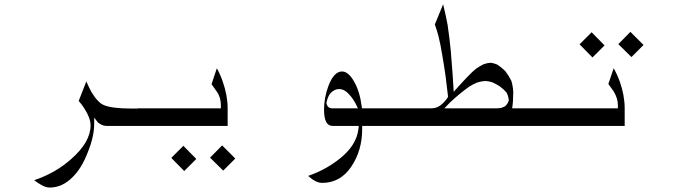

<svg xmlns="http://www.w3.org/2000/svg" viewBox="-20 -595 3150 885"><path d="M620.1 -14.6H472.7Q456.1 -14.6 443.4 -22.5Q433.6 -28.3 431.6 -30.3L414.1 -52.7V-23.4Q414.1 34.2 384.8 106.4Q356.4 180.7 315.4 220.7Q267.6 269.5 209 269.5Q191.4 269.5 170.9 257.8Q150.4 246.1 137.7 235.4Q235.4 203.1 308.6 137.7Q397.5 59.6 397.5 -17.6Q397.5 -50.8 367.2 -97.7Q358.4 -111.3 342.8 -129.9L377.9 -219.7Q392.6 -186.5 401.4 -170.9Q430.7 -122.1 459 -110.4Q497.1 -94.7 585.9 -94.7Q602.5 -94.7 620.1 -94.7Z M884.8 137.7 829.1 193.4 769.5 132.8 825.2 77.1ZM1064.5 135.7 1008.8 191.4 948.2 131.8 1003.9 75.2ZM1029.3 -94.7V-14.6H615.2V-95.7H998V-110.4Q998 -147.5 978.5 -173.8L955.1 -207L979.5 -280.3Q994.1 -254.9 1006.8 -218.8Q1029.3 -154.3 1029.3 -94.7Z M1857.4 -14.6H1649.4V0Q1649.4 98.6 1599.1 173.3Q1548.8 248 1464.8 248Q1435.5 248 1400.4 215.8Q1482.4 187.5 1547.9 134.8Q1622.1 75.2 1631.8 2L1633.8 -14.6H1512.7Q1473.6 -14.6 1473.6 -89.8Q1473.6 -143.6 1493.2 -197.3Q1518.6 -265.6 1556.6 -265.6Q1585.9 -265.6 1612.3 -218.8Q1638.7 -171.9 1646.5 -108.4L1648.4 -95.7H1857.4ZM1484.4 -121.1Q1488.3 -95.7 1511.7 -95.7H1629.9L1619.1 -117.2Q1607.4 -140.6 1586.9 -162.6Q1566.4 -184.6 1543 -184.6Q1523.4 -184.6 1505.9 -168Q1492.2 -155.3 1484.4 -121.1Z M2500 -14.6H1854.5V-95.7H1966.8Q1978.5 -95.7 1989.3 -98.6Q2000 -102.5 2008.8 -108.4Q2019.5 -116.2 2028.3 -126Q2037.1 -135.7 2044.9 -147.5V-152.3Q2040 -197.3 2034.2 -241.2Q2027.3 -291 2018.6 -340.8Q2011.7 -384.8 2001 -428.7Q1994.1 -455.1 1984.4 -482.4L2022.5 -575.2Q2034.2 -528.3 2043 -481.4Q2051.8 -421.9 2057.6 -363.3Q2062.5 -306.6 2066.4 -250Q2068.4 -227.5 2069.3 -205.1L2071.3 -171.9L2105.5 -210Q2127.9 -234.4 2151.4 -257.8Q2163.1 -269.5 2175.8 -279.3Q2191.4 -290 2209 -298.8Q2224.6 -304.7 2241.2 -305.7Q2258.8 -303.7 2274.4 -295.9Q2293 -283.2 2309.6 -266.6Q2325.2 -246.1 2336.9 -222.7Q2344.7 -197.3 2345.7 -170.9Q2345.7 -154.3 2344.7 -136.7Q2344.7 -125 2342.8 -112.3L2340.8 -95.7H2500ZM2269.5 -95.7Q2280.3 -95.7 2290 -97.7Q2299.8 -100.6 2308.6 -105.5Q2320.3 -116.2 2325.2 -131.8Q2324.2 -151.4 2314.5 -168.9Q2300.8 -184.6 2283.2 -197.3Q2266.6 -208 2249 -215.8Q2233.4 -220.7 2217.8 -221.7Q2198.2 -220.7 2179.7 -214.8Q2161.1 -207 2143.6 -196.3Q2095.7 -162.1 2052.7 -121.1L2028.3 -95.7Z M2766.6 -385.7 2710.9 -330.1 2651.4 -390.6 2707 -446.3ZM2946.3 -387.7 2890.6 -332 2830.1 -391.6 2885.7 -448.2ZM2859.4 -94.7V-14.6H2479.5V-95.7H2828.1V-110.4Q2828.1 -141.6 2808.6 -173.8Q2801.8 -183.6 2784.2 -208L2808.6 -280.3Q2824.2 -253.9 2836.9 -218.8Q2859.4 -155.3 2859.4 -94.7Z"/></svg>

Font: Thabit
Style: Regular
Weight: 500
Designer: Regenerated by Nadim Shaikli
Foundry: MAK Alagha
Version: 0.01